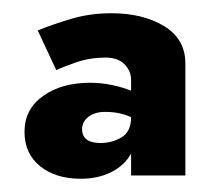

<svg xmlns="http://www.w3.org/2000/svg" viewBox="-20 -725 320 290"><path d="M65 -619 37 -679Q59 -688 87.5 -696.5Q116 -705 148 -705Q196 -705 228 -685.5Q260 -666 260 -629V-460H178V-493Q168 -475 148 -465Q128 -455 102 -455Q64 -455 40.5 -474Q17 -493 17 -526Q17 -560 45 -580Q73 -600 116 -600Q133 -600 149.5 -596.5Q166 -593 178 -588V-604Q178 -618 168 -628Q158 -638 140 -638Q115 -638 94 -630.5Q73 -623 65 -619ZM104 -530Q104 -509 132 -509Q149 -509 163.5 -517.5Q178 -526 178 -548Q161 -556 139 -556Q123 -556 113.5 -548.5Q104 -541 104 -530Z"/></svg>

Font: Jost* Heavy
Style: Regular
Weight: 800
Version: Version 3.7